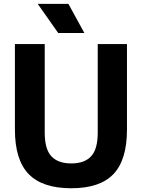

<svg xmlns="http://www.w3.org/2000/svg" viewBox="-20 -969 738 998"><path d="M350.5 9.5Q200.5 9.5 129 -64.2Q57.5 -138 57.5 -296V-740H212.5V-279.5Q212.5 -194 247 -156.8Q281.5 -119.5 350.5 -119.5Q419.5 -119.5 453.8 -156.8Q488 -194 488 -279.5V-740H640V-296Q640 -138 569.8 -64.2Q499.5 9.5 350.5 9.5ZM282.5 -797.5 176 -949H335.5L418.5 -797.5Z"/></svg>

Font: Encode Sans SmCnd
Style: Bold
Weight: 700
Width: 4
Designer: Multiple Designers
Foundry: Impallari Type
Version: Version 3.002; ttfautohint (v1.8.3) -l 8 -r 50 -G 200 -x 14 